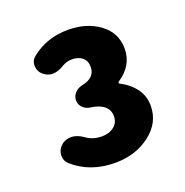

<svg xmlns="http://www.w3.org/2000/svg" viewBox="-94 -971 619 644"><g transform="rotate(-20 216.0 -649.0)"><path d="M212.9 -412.1Q122.1 -412.1 62.5 -465.8Q49.8 -477.5 49.8 -495.1Q49.8 -497.1 49.8 -500Q51.8 -520.5 69.3 -534.2Q84 -543.9 99.6 -543.9Q102.5 -543.9 105.5 -543.9Q124 -542 142.6 -529.3Q167 -510.7 200.2 -510.7Q226.6 -510.7 243.7 -524.4Q260.7 -538.1 260.7 -560.5Q260.7 -606.4 196.3 -615.2Q180.7 -617.2 169.9 -627.9Q159.2 -638.7 159.2 -653.8Q159.2 -668.9 169.9 -680.2Q180.7 -691.4 195.3 -694.3Q244.1 -704.1 244.1 -743.2Q244.1 -764.6 230 -776.4Q215.8 -788.1 192.4 -788.1Q173.8 -788.1 156.2 -777.3Q137.7 -765.6 119.1 -764.6Q118.2 -764.6 117.2 -764.6Q99.6 -764.6 85 -776.4Q68.4 -790 68.4 -811.5Q68.4 -830.1 84 -841.8Q138.7 -885.7 214.8 -885.7Q280.3 -885.7 326.2 -852.1Q372.1 -818.4 372.1 -761.7Q372.1 -701.2 315.4 -664.1Q313.5 -662.1 313.5 -660.2Q313.5 -658.2 315.4 -657.2Q348.6 -640.6 368.7 -613.8Q388.7 -586.9 388.7 -551.8Q388.7 -491.2 336.9 -451.7Q285.2 -412.1 212.9 -412.1Z"/></g></svg>

Font: Gen Jyuu Gothic Heavy
Style: Bold
Weight: 900
Designer: [Source Han Sans]
Ryoko NISHIZUKA  (kana & ideographs); Paul D. Hunt (Latin, Greek & Cyrillic); Wenlong ZHANG  (bopomofo
Version: Version 1.002.20150607